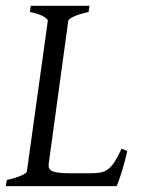

<svg xmlns="http://www.w3.org/2000/svg" viewBox="-20 -635 488 655"><path d="M414.1 -119.1Q404.3 -76.7 394.3 -45.4Q384.3 -14.2 377.9 0H0L2.9 -21Q33.7 -27.8 52.2 -35.9Q70.8 -43.9 71.8 -50.8L143.1 -564Q144 -569.8 128.9 -578.6Q113.8 -587.4 82 -594.2L85 -615.2H285.2L282.2 -594.2Q251.5 -587.4 232.9 -579.1Q214.4 -570.8 212.9 -564L146 -75.2Q145 -66.4 147.9 -60.3Q150.9 -54.2 159.9 -50.5Q168.9 -46.9 184.8 -45.4Q200.7 -43.9 225.1 -43.9H287.1Q307.6 -43.9 322 -46.4Q336.4 -48.8 348.1 -57.4Q359.9 -65.9 370.6 -82.5Q381.3 -99.1 395 -127.9Z"/></svg>

Font: Gentium Plus Viet
Style: Italic
Weight: 400
Italic angle: -8°
Designer: J. Victor Gaultney, Annie Olsen, Iska Routamaa, Becca Hirsbrunner
Foundry: SIL International
Version: Version 5.000